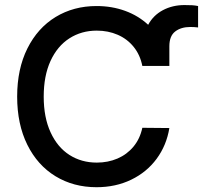

<svg xmlns="http://www.w3.org/2000/svg" viewBox="-20 -741 814 770"><path d="M550.8 -476.6Q542 -521 516.1 -553Q490.2 -585 451.9 -601.6Q413.6 -618.2 368.2 -618.2Q306.6 -618.2 258.3 -587.2Q210 -556.2 182.6 -496.6Q155.3 -437 155.3 -353.5Q155.3 -270 182.9 -210.2Q210.4 -150.4 258.5 -119.6Q306.6 -88.9 368.2 -88.9Q413.1 -88.9 451.2 -105.2Q489.3 -121.6 515.4 -153.1Q541.5 -184.6 550.8 -228.5L659.2 -227.5Q647.9 -158.2 608.2 -104.2Q568.4 -50.3 506.1 -20.3Q443.8 9.8 367.2 9.8Q274.9 9.8 202.6 -34.2Q130.4 -78.1 89.6 -160.4Q48.8 -242.7 48.8 -353.5Q48.8 -464.4 89.8 -546.6Q130.9 -628.9 203.1 -672.9Q275.4 -716.8 367.2 -716.8Q428.7 -716.8 481.7 -697.5Q534.7 -678.2 574.2 -641.6Q594.7 -679.7 633.3 -700.2Q671.9 -720.7 719.7 -720.7Q739.3 -720.7 751.2 -720Q763.2 -719.2 774.4 -716.8V-630.9Q758.8 -632.8 743.2 -632.8Q706.1 -632.8 682.6 -614.7Q659.2 -596.7 659.2 -555.7V-476.6Z"/></svg>

Font: Pretendard GOV Medium
Style: Regular
Weight: 500
Designer: Base glyphs from Inter by Rasmus Andersson; Hangeul glyphs from Noto Sans CJK(Source Han Sans) by Jang Soo-young and Kan
Foundry: Kil Hyung-jin
Version: Version 1.309